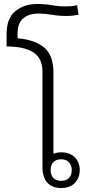

<svg xmlns="http://www.w3.org/2000/svg" viewBox="-20 -937 449 963"><path d="M367 -911 374 -863Q359 -860 344.5 -858.5Q330 -857 310 -857Q275 -857 240.5 -863Q206 -869 173 -869Q125 -869 96.5 -845Q68 -821 68 -767V-745Q154 -738 201 -699Q248 -660 248 -574V-166Q265 -173 288 -173Q330 -173 355 -148Q380 -123 380 -84Q380 -45 355.5 -19.5Q331 6 287 6Q241 6 217 -21.5Q193 -49 193 -99V-577Q193 -645 147 -674.5Q101 -704 13 -704V-766Q13 -846 57.5 -881.5Q102 -917 166 -917Q207 -917 240 -911Q273 -905 307 -905Q325 -905 337 -906Q349 -907 367 -911ZM287 -138Q261 -138 247.5 -123.5Q234 -109 234 -84Q234 -59 247.5 -44.5Q261 -30 287 -30Q312 -30 326 -44.5Q340 -59 340 -84Q340 -108 326 -123Q312 -138 287 -138Z"/></svg>

Font: Noto Sans Thai Looped Light
Style: Regular
Weight: 300
Designer: Sasikarn Vongin, Ben Mitchell
Foundry: The Fontpad Ltd
Version: Version 1.001; ttfautohint (v1.8.4.7-5d5b)